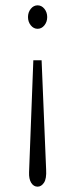

<svg xmlns="http://www.w3.org/2000/svg" viewBox="-20 -619 290 720"><path d="M121 -599Q136 -599 146.5 -586Q157 -573 157 -555Q157 -537 146.5 -524Q136 -511 121 -511Q106 -511 95.5 -524Q85 -537 85 -555Q85 -573 95.5 -586Q106 -599 121 -599ZM105 -393H136L153 17Q155 51 145 66Q135 81 121 81Q106 81 97 66.5Q88 52 89 27Z"/></svg>

Font: Inconsolata UltraCondensed
Style: Regular
Weight: 400
Width: 1
Monospace: yes
Designer: Raph Levien, Cyreal, Brenton Simpson
Foundry: Raph Levien, Cyreal, Google
Version: Version 3.000; ttfautohint (v1.8.2.53-6de2)